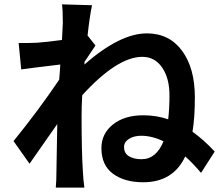

<svg xmlns="http://www.w3.org/2000/svg" viewBox="-20 -810 1017 879"><path d="M900.4 -18.6Q860.4 -65.4 828.1 -93.8Q772.5 24.4 635.7 24.4Q549.8 24.4 497.1 -14.6Q444.3 -53.7 444.3 -131.8Q444.3 -198.2 497.1 -240.2Q549.8 -282.2 635.7 -282.2Q697.3 -282.2 750 -263.7Q755.9 -315.4 755.9 -373Q755.9 -452.1 722.2 -501Q688.5 -549.8 631.8 -549.8Q516.6 -549.8 356.4 -374Q353.5 -322.3 353.5 -277.3Q353.5 -116.2 359.4 -25.4Q361.3 12.7 366.2 48.8H235.4Q238.3 17.6 238.3 -22.5Q239.3 -62.5 240.2 -131.8Q241.2 -201.2 242.2 -242.2Q116.2 -62.5 115.2 -60.5L42 -164.1Q156.2 -304.7 251 -445.3Q254.9 -489.3 255.9 -514.6Q109.4 -497.1 77.1 -492.2L65.4 -613.3Q106.4 -612.3 148.4 -614.3Q191.4 -617.2 263.7 -627Q267.6 -703.1 267.6 -704.1Q267.6 -766.6 263.7 -790L401.4 -786.1Q390.6 -736.3 380.9 -647.5L417 -601.6Q409.2 -590.8 367.2 -527.3Q367.2 -518.6 366.2 -514.6Q529.3 -657.2 652.3 -657.2Q754.9 -657.2 813.5 -577.6Q872.1 -498 872.1 -364.3Q872.1 -271.5 861.3 -207Q914.1 -168.9 962.9 -116.2ZM547.9 -136.7Q547.9 -108.4 570.3 -94.7Q592.8 -81.1 627.9 -81.1Q695.3 -81.1 728.5 -163.1Q675.8 -188.5 626 -188.5Q593.8 -188.5 570.8 -174.3Q547.9 -160.2 547.9 -136.7Z"/></svg>

Font: Min Sans Bold
Style: Regular
Weight: 700
Designer: Jinseong-Kim, NotoSansCJK, Nunito
Foundry: Jinseong-Kim
Version: Version 1.400;Glyphs 3.1.2 (3151)